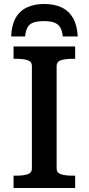

<svg xmlns="http://www.w3.org/2000/svg" viewBox="-20 -943 445 963"><path d="M202 -923Q151 -923 114.5 -905.5Q78 -888 58 -852Q38 -816 36 -760H106Q109 -790 118.5 -806.5Q128 -823 148 -830Q168 -837 201 -837Q232 -837 251.5 -830Q271 -823 281.5 -806.5Q292 -790 295 -760H370Q367 -816 346.5 -852Q326 -888 289.5 -905.5Q253 -923 202 -923ZM140 -98V-612Q140 -634 118.5 -641Q97 -648 63 -648H48V-710H357V-648H342Q308 -648 286 -641Q264 -634 264 -612V-98Q264 -76 286 -69Q308 -62 342 -62H357V0H48V-62H63Q97 -62 118.5 -69Q140 -76 140 -98Z"/></svg>

Font: Roboto Serif Medium
Style: Regular
Weight: 500
Designer: Greg Gazdowicz
Foundry: Commercial Type
Version: Version 1.008